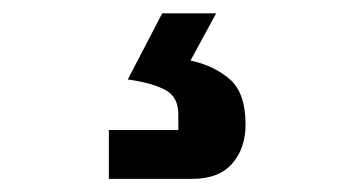

<svg xmlns="http://www.w3.org/2000/svg" viewBox="-20 -45 540 288"><path d="M143.3 223.3V150H247.5V126.7Q247.5 100 227.5 89.6Q207.5 79.2 171.7 74.2L223.3 -25H304.2L265.8 45.8Q300.8 53.3 324.6 73.8Q348.3 94.2 348.3 141.7Q348.3 177.5 328.3 200.4Q308.3 223.3 268.3 223.3Z"/></svg>

Font: Funnel Sans Medium
Style: Regular
Weight: 500
Version: Version 1.000; Beta; Release 5; Build 24; ttfautohint (v1.8.